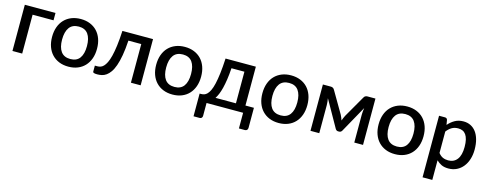

<svg xmlns="http://www.w3.org/2000/svg" viewBox="-27 -1197 5189 2047"><g transform="rotate(15 2568.0 -174.0)"><path d="M404 -429H173V0H65.5V-510H404Z M683 -518Q739.5 -518 785.2 -499.5Q831 -481 863.2 -447Q895.5 -413 913 -364.5Q930.5 -316 930.5 -255.5Q930.5 -195 913 -146.5Q895.5 -98 863.2 -63.8Q831 -29.5 785.2 -11Q739.5 7.5 683 7.5Q626 7.5 580.2 -11Q534.5 -29.5 502 -63.8Q469.5 -98 452 -146.5Q434.5 -195 434.5 -255.5Q434.5 -316 452 -364.5Q469.5 -413 502 -447Q534.5 -481 580.2 -499.5Q626 -518 683 -518ZM683 -76.5Q752 -76.5 785.8 -122.8Q819.5 -169 819.5 -255Q819.5 -341 785.8 -387.8Q752 -434.5 683 -434.5Q613 -434.5 579 -387.8Q545 -341 545 -255Q545 -169 579 -122.8Q613 -76.5 683 -76.5Z M1480.5 0H1373V-426.5H1231Q1225 -331 1212.8 -261.8Q1200.5 -192.5 1183.5 -144.5Q1166.5 -96.5 1145.5 -66.8Q1124.5 -37 1101 -20.5Q1077.5 -4 1052.8 1.5Q1028 7 1003 7Q954.5 7 954.5 -9V-76.5H982.5Q999 -76.5 1016.2 -82Q1033.5 -87.5 1049.5 -103.8Q1065.5 -120 1080.2 -149.5Q1095 -179 1107.2 -227.2Q1119.5 -275.5 1128.5 -344.8Q1137.5 -414 1142.5 -510H1480.5Z M1832 -518Q1888.5 -518 1934.2 -499.5Q1980 -481 2012.2 -447Q2044.5 -413 2062 -364.5Q2079.5 -316 2079.5 -255.5Q2079.5 -195 2062 -146.5Q2044.5 -98 2012.2 -63.8Q1980 -29.5 1934.2 -11Q1888.5 7.5 1832 7.5Q1775 7.5 1729.2 -11Q1683.5 -29.5 1651 -63.8Q1618.5 -98 1601 -146.5Q1583.5 -195 1583.5 -255.5Q1583.5 -316 1601 -364.5Q1618.5 -413 1651 -447Q1683.5 -481 1729.2 -499.5Q1775 -518 1832 -518ZM1832 -76.5Q1901 -76.5 1934.8 -122.8Q1968.5 -169 1968.5 -255Q1968.5 -341 1934.8 -387.8Q1901 -434.5 1832 -434.5Q1762 -434.5 1728 -387.8Q1694 -341 1694 -255Q1694 -169 1728 -122.8Q1762 -76.5 1832 -76.5Z M2511.5 -77.5V-426.5H2368.5Q2364 -356.5 2355.8 -301Q2347.5 -245.5 2336.8 -202.8Q2326 -160 2313 -129.2Q2300 -98.5 2286 -77.5ZM2709 -81V140.5Q2709 155.5 2700.2 164.2Q2691.5 173 2678 173H2611.5V0H2208V142.5Q2208 154 2200.8 163.5Q2193.5 173 2178.5 173H2110.5V-77.5H2126Q2143.5 -77.5 2160.5 -82.8Q2177.5 -88 2193 -104Q2208.5 -120 2222.5 -149.2Q2236.5 -178.5 2247.8 -226.5Q2259 -274.5 2267.5 -344Q2276 -413.5 2281 -510H2615.5V-81Z M3004.5 -518Q3061 -518 3106.8 -499.5Q3152.5 -481 3184.8 -447Q3217 -413 3234.5 -364.5Q3252 -316 3252 -255.5Q3252 -195 3234.5 -146.5Q3217 -98 3184.8 -63.8Q3152.5 -29.5 3106.8 -11Q3061 7.5 3004.5 7.5Q2947.5 7.5 2901.8 -11Q2856 -29.5 2823.5 -63.8Q2791 -98 2773.5 -146.5Q2756 -195 2756 -255.5Q2756 -316 2773.5 -364.5Q2791 -413 2823.5 -447Q2856 -481 2901.8 -499.5Q2947.5 -518 3004.5 -518ZM3004.5 -76.5Q3073.5 -76.5 3107.2 -122.8Q3141 -169 3141 -255Q3141 -341 3107.2 -387.8Q3073.5 -434.5 3004.5 -434.5Q2934.5 -434.5 2900.5 -387.8Q2866.5 -341 2866.5 -255Q2866.5 -169 2900.5 -122.8Q2934.5 -76.5 3004.5 -76.5Z M3935 -511.5V0H3838.5V-308.5Q3838.5 -324.5 3840.5 -344.8Q3842.5 -365 3845.5 -382.5L3683 -90.5Q3678 -81.5 3670 -76.2Q3662 -71 3652 -71H3640.5Q3630.5 -71 3622.8 -76.2Q3615 -81.5 3610 -90.5L3444.5 -384Q3447.5 -366.5 3449.8 -345.8Q3452 -325 3452 -308.5V0H3355V-511.5H3443Q3454 -511.5 3464.8 -506.5Q3475.5 -501.5 3483.5 -487L3622 -250Q3629 -237 3634.8 -222Q3640.5 -207 3646 -192Q3651.5 -207 3657.5 -222Q3663.5 -237 3670.5 -250L3807 -487Q3814.5 -502 3825.5 -506.8Q3836.5 -511.5 3847.5 -511.5Z M4287 -518Q4343.5 -518 4389.2 -499.5Q4435 -481 4467.2 -447Q4499.5 -413 4517 -364.5Q4534.5 -316 4534.5 -255.5Q4534.5 -195 4517 -146.5Q4499.5 -98 4467.2 -63.8Q4435 -29.5 4389.2 -11Q4343.5 7.5 4287 7.5Q4230 7.5 4184.2 -11Q4138.5 -29.5 4106 -63.8Q4073.5 -98 4056 -146.5Q4038.5 -195 4038.5 -255.5Q4038.5 -316 4056 -364.5Q4073.5 -413 4106 -447Q4138.5 -481 4184.2 -499.5Q4230 -518 4287 -518ZM4287 -76.5Q4356 -76.5 4389.8 -122.8Q4423.5 -169 4423.5 -255Q4423.5 -341 4389.8 -387.8Q4356 -434.5 4287 -434.5Q4217 -434.5 4183 -387.8Q4149 -341 4149 -255Q4149 -169 4183 -122.8Q4217 -76.5 4287 -76.5Z M4745 -128Q4767.5 -99 4794.2 -87.2Q4821 -75.5 4853.5 -75.5Q4916.5 -75.5 4951.8 -121.5Q4987 -167.5 4987 -258.5Q4987 -305.5 4979 -338.8Q4971 -372 4956 -393Q4941 -414 4919.5 -423.5Q4898 -433 4871 -433Q4830 -433 4800.2 -415.2Q4770.5 -397.5 4745 -364.5ZM4739.5 -436Q4771.5 -473.5 4812.2 -496.5Q4853 -519.5 4907 -519.5Q4950 -519.5 4985 -502.2Q5020 -485 5045 -452Q5070 -419 5083.8 -370.2Q5097.5 -321.5 5097.5 -258.5Q5097.5 -202 5082.2 -153.2Q5067 -104.5 5038.5 -68.8Q5010 -33 4969.5 -12.8Q4929 7.5 4878 7.5Q4833 7.5 4801.8 -7Q4770.5 -21.5 4745 -47V169.5H4637.5V-510H4702.5Q4724.5 -510 4730.5 -489.5Z"/></g></svg>

Font: Lato SemiBold
Style: Regular
Weight: 600
Designer: Lukasz Dziedzic with Adam Twardoch and Botio Nikoltchev
Foundry: tyPoland Lukasz Dziedzic
Version: Version 2.015; 2015-08-06; http://www.latofonts.com/